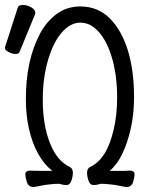

<svg xmlns="http://www.w3.org/2000/svg" viewBox="-70 -737 590 772"><path d="M66 15Q45 15 38.5 -4Q32 -23 32 -37Q32 -51 52 -51Q67 -50 97 -50H140Q72 -105 46 -221Q34 -276 34 -339Q34 -494 90 -600Q117 -651 158 -681Q199 -711 253 -711Q324 -711 372 -662.5Q420 -614 444.5 -533Q469 -452 469 -347Q469 -279 456 -221Q443 -163 422 -119Q401 -75 371 -50H429L451 -51Q471 -51 471 -37Q471 -23 464.5 -4Q458 15 438 15Q422 13 407.5 9.5Q393 6 378 5L369 4Q354 2 336 2Q333 2 325.5 4.5Q318 7 305 7Q292 7 286 -10.5Q280 -28 280 -42Q280 -60 293 -66Q360 -97 387 -216Q401 -275 401 -345Q401 -429 382 -498Q363 -567 329 -606.5Q295 -646 253 -646Q213 -646 178.5 -606.5Q144 -567 123 -495Q102 -423 102 -337Q102 -235 130.5 -162.5Q159 -90 210 -66Q223 -60 223 -42Q223 -28 217 -10.5Q211 7 198 7Q185 7 177.5 4.5Q170 2 167 2Q149 2 133 4L125 5Q110 6 95.5 9.5Q81 13 66 15ZM9 -529Q6 -520 -7.5 -520Q-21 -520 -35.5 -528Q-50 -536 -50 -542.5Q-50 -549 -49 -550L1 -705Q4 -717 21.5 -717Q39 -717 55.5 -707.5Q72 -698 72 -685Q72 -682 71 -680Z"/></svg>

Font: LXGW WenKai Mono Lite
Style: Regular
Weight: 400
Monospace: yes
Designer: LXGW / Fontworks Inc.
Foundry: LXGW / Fontworks Inc.
Version: Version 1.520; June 14, 2025